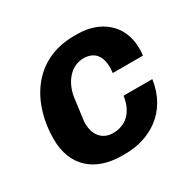

<svg xmlns="http://www.w3.org/2000/svg" viewBox="-122 -655 811 798"><g transform="rotate(-30 283.5 -255.5)"><path d="M196 -296C205 -365 249 -421 311 -421C364 -421 388 -386 388 -334C388 -325 387 -316 386 -307H531C533 -319 533 -330 533 -341C533 -457 446 -521 340 -521H324C123 -521 36 -355 36 -192C36 -63 117 10 249 10H265C380 10 495 -55 516 -203H378C367 -127 323 -90 263 -90C210 -90 182 -130 182 -183C182 -191 183 -199 196 -296Z"/></g></svg>

Font: Chivo
Style: Bold Italic
Weight: 700
Italic angle: -8°
Designer: Hector Gatti
Foundry: Omnibus-Type
Version: Version 1.003;PS 001.003;hotconv 1.0.70;makeotf.lib2.5.58329